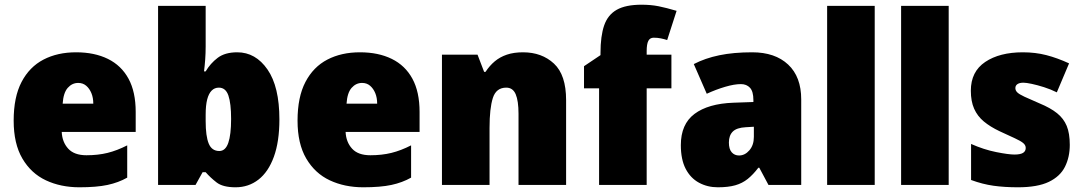

<svg xmlns="http://www.w3.org/2000/svg" viewBox="-20 -785 4600 815"><path d="M303 -563Q381 -563 438 -535Q495 -507 525.5 -451Q556 -395 556 -310V-225H242Q244 -182 269.5 -154Q295 -126 347 -126Q396 -126 436.5 -136Q477 -146 520 -168V-31Q483 -10 436.5 0Q390 10 317 10Q238 10 175 -19.5Q112 -49 75 -112Q38 -175 38 -273Q38 -373 71.5 -437Q105 -501 164.5 -532Q224 -563 303 -563ZM312 -433Q286 -433 267.5 -412Q249 -391 246 -345H376Q376 -370 368 -389.5Q360 -409 346 -421Q332 -433 312 -433Z M853 -588Q853 -559 851 -532Q849 -505 846 -482H853Q873 -516 904 -539.5Q935 -563 987 -563Q1065 -563 1115.5 -490Q1166 -417 1166 -278Q1166 -184 1142.5 -119.5Q1119 -55 1077 -22.5Q1035 10 980 10Q926 10 899.5 -10.5Q873 -31 853 -54H840L810 0H651V-760H853ZM909 -413Q891 -413 878.5 -400.5Q866 -388 859.5 -363Q853 -338 853 -298V-271Q853 -207 866 -175.5Q879 -144 911 -144Q937 -144 949 -178.5Q961 -213 961 -280Q961 -346 949.5 -379.5Q938 -413 909 -413Z M1508 -563Q1586 -563 1643 -535Q1700 -507 1730.5 -451Q1761 -395 1761 -310V-225H1447Q1449 -182 1474.5 -154Q1500 -126 1552 -126Q1601 -126 1641.5 -136Q1682 -146 1725 -168V-31Q1688 -10 1641.5 0Q1595 10 1522 10Q1443 10 1380 -19.5Q1317 -49 1280 -112Q1243 -175 1243 -273Q1243 -373 1276.5 -437Q1310 -501 1369.5 -532Q1429 -563 1508 -563ZM1517 -433Q1491 -433 1472.5 -412Q1454 -391 1451 -345H1581Q1581 -370 1573 -389.5Q1565 -409 1551 -421Q1537 -433 1517 -433Z M2200 -563Q2280 -563 2331.5 -515Q2383 -467 2383 -360V0H2181V-302Q2181 -357 2169 -385Q2157 -413 2129 -413Q2086 -413 2072 -369Q2058 -325 2058 -242V0H1856V-553H2007L2035 -480H2041Q2058 -506 2080 -524.5Q2102 -543 2131.5 -553Q2161 -563 2200 -563Z M2830 -410H2725V0H2523V-410H2459V-504L2529 -551V-560Q2529 -632 2544.5 -677Q2560 -722 2598 -743.5Q2636 -765 2703 -765Q2743 -765 2775.5 -758.5Q2808 -752 2852 -739L2812 -615Q2800 -619 2785.5 -622Q2771 -625 2755 -625Q2739 -625 2732 -611.5Q2725 -598 2725 -568V-553H2830Z M3173 -563Q3270 -563 3325.5 -511Q3381 -459 3381 -363V0H3242L3203 -73H3199Q3177 -44 3154 -25.5Q3131 -7 3101 1.5Q3071 10 3027 10Q2983 10 2947 -9.5Q2911 -29 2890.5 -68.5Q2870 -108 2870 -169Q2870 -258 2928 -301.5Q2986 -345 3093 -349L3178 -352V-360Q3178 -397 3163.5 -412.5Q3149 -428 3125 -428Q3097 -428 3058 -416.5Q3019 -405 2980 -387L2925 -513Q2973 -538 3033.5 -550.5Q3094 -563 3173 -563ZM3146 -245Q3107 -243 3090.5 -226.5Q3074 -210 3074 -180Q3074 -152 3086 -138.5Q3098 -125 3117 -125Q3142 -125 3161 -147Q3180 -169 3180 -204V-247Z M3693 0H3491V-760H3693Z M4007 0H3805V-760H4007Z M4521 -170Q4521 -118 4500.5 -77Q4480 -36 4432 -13Q4384 10 4301 10Q4244 10 4197.5 3.5Q4151 -3 4102 -21V-174Q4156 -150 4208.5 -139.5Q4261 -129 4286 -129Q4311 -129 4322.5 -136Q4334 -143 4334 -157Q4334 -169 4323 -178Q4312 -187 4288 -198Q4264 -209 4223 -228Q4183 -247 4156 -269.5Q4129 -292 4115 -323.5Q4101 -355 4101 -400Q4101 -481 4162 -522Q4223 -563 4322 -563Q4375 -563 4421.5 -551Q4468 -539 4518 -516L4466 -393Q4440 -406 4411.5 -415Q4383 -424 4359.5 -429Q4336 -434 4324 -434Q4308 -434 4299 -428Q4290 -422 4290 -411Q4290 -401 4298 -393Q4306 -385 4328.5 -374.5Q4351 -364 4393 -346Q4439 -327 4467 -304.5Q4495 -282 4508 -250.5Q4521 -219 4521 -170Z"/></svg>

Font: Noto Sans Display Black
Style: Regular
Weight: 900
Designer: Monotype Design Team
Foundry: Monotype Imaging Inc.
Version: Version 2.003